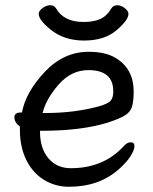

<svg xmlns="http://www.w3.org/2000/svg" viewBox="-20 -690 583 734"><path d="M471 -637Q471 -613 425 -574Q379 -535 301.5 -535Q224 -535 172 -578Q128 -614 128 -637Q128 -648 142.5 -659Q157 -670 172 -670Q187 -670 195 -657Q224 -606 300 -606Q337 -606 362.5 -617Q388 -628 405 -657Q413 -670 428 -670Q443 -670 457 -659Q471 -648 471 -637ZM60 -260H64Q78 -337 150.5 -414.5Q223 -492 319 -492Q383 -492 421 -469Q491 -428 491 -340Q491 -305 485 -283.5Q479 -262 458 -249Q437 -236 391 -221Q290 -190 140 -190H133V-186Q133 -123 165 -85Q197 -47 251 -47Q374 -47 451 -129Q465 -146 479.5 -146Q494 -146 494 -131.5Q494 -117 479 -93Q464 -69 433 -42Q358 24 244 24Q191 24 148 -2.5Q105 -29 80.5 -78.5Q56 -128 56 -195V-206Q35 -222 35 -241Q35 -260 60 -260ZM155 -258Q266 -258 360 -284Q394 -294 403.5 -305.5Q413 -317 413 -341Q413 -422 318 -422Q252 -422 203.5 -366Q155 -310 143 -258Z"/></svg>

Font: LXGW WenKai Lite Medium
Style: Regular
Weight: 500
Designer: LXGW / Fontworks Inc.
Foundry: LXGW / Fontworks Inc.
Version: Version 1.511; March 25, 2025